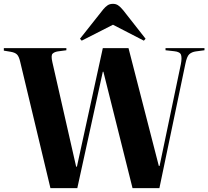

<svg xmlns="http://www.w3.org/2000/svg" viewBox="-25 -981 1086 1001"><path d="M238 0 80 -660Q74 -686 64 -696.5Q54 -707 31 -711L-5 -717V-730H321V-719L276 -713Q258 -710 249 -701Q240 -692 248 -657L372 -112H376L511 -730H645L803 -116H807L918 -647Q924 -678 919 -694.5Q914 -711 883 -714L838 -719V-730H1041V-719L996 -713Q975 -710 962 -698.5Q949 -687 941 -646L806 0H666L514 -607H511L378 0ZM401 -769 392 -779 514 -933Q524 -945 535.5 -953Q547 -961 564 -961Q579 -961 590.5 -953.5Q602 -946 617 -928L734 -779L725 -769L564 -852Z"/></svg>

Font: Literata 72pt
Style: Bold
Weight: 700
Designer: Latin by Veronika Burian and Jose Scaglione. Greek by Irene Vlachou. Cyrillic by Vera Evstafieva.
Foundry: TypeTogether
Version: Version 3.002